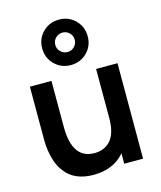

<svg xmlns="http://www.w3.org/2000/svg" viewBox="-126 -944 878 1049"><g transform="rotate(-15 313.0 -419.0)"><path d="M308 -596Q253.5 -596 216.2 -633Q179 -670 179 -724.5Q179 -779 216.2 -816Q253.5 -853 308 -853Q362 -853 399.2 -816Q436.5 -779 436.5 -724.5Q436.5 -670 399.2 -633Q362 -596 308 -596ZM308 -669.5Q331 -669.5 347 -685.8Q363 -702 363 -724.5Q363 -747.5 347 -763.5Q331 -779.5 308 -779.5Q285.5 -779.5 269.2 -763.5Q253 -747.5 253 -724.5Q253 -702 269.2 -685.8Q285.5 -669.5 308 -669.5ZM272.5 15.5Q163.5 15.5 111.5 -55.5Q89 -85 77.5 -121.5Q60 -177.5 60 -238.5V-540H182V-280Q182 -98 308 -98Q361 -98 394.5 -131.5Q434.5 -171.5 434.5 -262.5L506 -232Q506 -121 443.5 -52.8Q381 15.5 272.5 15.5ZM555.5 0H449V-167.5H434.5V-540H555.5Z"/></g></svg>

Font: Vortex Mix
Style: Bold
Weight: 700
Designer: Mikhail Sharanda
Foundry: Mikhail Sharanda
Version: Version 4.504;Glyphs 3.1.2 (3151)